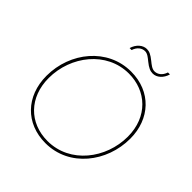

<svg xmlns="http://www.w3.org/2000/svg" viewBox="-228 -1049 1225 1225"><g transform="rotate(45 385.0 -436.5)"><path d="M369 5C584 5 732 -188 732 -398C732 -576 614 -705 433 -705C222 -705 70 -517 70 -304C70 -120 192 5 369 5ZM369 -14C204 -14 90 -131 90 -304C90 -502 232 -686 432 -686C588 -686 712 -576 712 -396C712 -200 572 -14 369 -14ZM320 -804H338C350 -842 377 -860 404 -860C426 -860 445 -843 465 -827C496 -802 516 -793 539 -793C575 -793 608 -822 621 -867H603C591 -829 564 -811 537 -811C515 -811 495 -828 475 -844C444 -869 425 -878 403 -878C367 -878 333 -849 320 -804Z"/></g></svg>

Font: Fixel Display 20240404 Thin
Style: Italic
Weight: 100
Italic angle: -10°
Designer: AlfaBravo + MacPaw
Foundry: Kyrylo Tkachov, Marchela Mozhyna, Serhii Makarenko, Maria Weinstein, Zakhar Kryvoshyya
Version: Version 1.211;Glyphs 3.2 (3225)